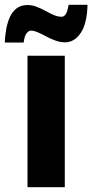

<svg xmlns="http://www.w3.org/2000/svg" viewBox="-60 -783 386 803"><path d="M211 0H55V-550H211ZM306 -763Q304 -684 277.5 -645Q251 -606 212 -606Q193 -606 173 -613Q153 -620 134.5 -630Q116 -640 99 -647.5Q82 -655 69 -655Q60 -655 51 -643.5Q42 -632 39 -605H-40Q-39 -633 -34 -661Q-29 -689 -18.5 -712Q-8 -735 10 -748.5Q28 -762 55 -762Q74 -762 92.5 -755Q111 -748 129 -738Q147 -728 164 -720.5Q181 -713 198 -713Q209 -713 216 -725.5Q223 -738 227 -763Z"/></svg>

Font: Noto Sans Display Condensed ExtraBold
Style: Regular
Weight: 800
Width: 3
Designer: Monotype Design Team
Foundry: Monotype Imaging Inc.
Version: Version 2.003